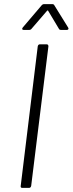

<svg xmlns="http://www.w3.org/2000/svg" viewBox="-20 -916 354 936"><path d="M81 -10 164 -690Q166 -700 175 -700H207Q216 -700 216 -690L132 -10Q130 0 121 0H89Q79 0 81 -10ZM91 -782 183 -890Q188 -896 196 -896H233Q243 -896 245 -890L312 -782Q314 -778 314 -777Q314 -770 304 -770H279Q269 -770 267 -776L215 -863Q214 -865 212 -865Q210 -865 209 -863L134 -776Q130 -770 121 -770H96Q90 -770 88.5 -773.5Q87 -777 91 -782Z"/></svg>

Font: Barlow Light
Style: Italic
Weight: 300
Italic angle: -7°
Designer: Jeremy Tribby
Foundry: Tribby Type
Version: Version 1.408